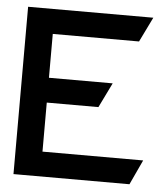

<svg xmlns="http://www.w3.org/2000/svg" viewBox="-46 -621 572 663"><g transform="rotate(5 240.0 -290.0)"><path d="M25 0H427L467 -86H118V-256H297L339 -342H118V-494H417L459 -580H25Z"/></g></svg>

Font: Charger Pro
Style: ExBd
Weight: 400
Designer: Jasper
Foundry: Cannot Into Space Fonts
Version: Version 1.09